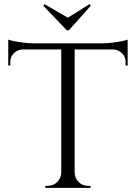

<svg xmlns="http://www.w3.org/2000/svg" viewBox="-20 -911 658 931"><path d="M342 -697V0H277V-697ZM599 -701V-671H20V-701ZM599 -674V-593L589 -594V-611Q589 -636 571.5 -653Q554 -670 530 -671V-674ZM599 -719V-690L477 -701Q499 -701 523.5 -704Q548 -707 569 -711Q590 -715 599 -719ZM280 -73V0H200V-10Q200 -10 206.5 -10Q213 -10 213 -10Q239 -10 257.5 -28.5Q276 -47 277 -73ZM339 -73H342Q343 -47 361.5 -28.5Q380 -10 406 -10Q406 -10 412.5 -10Q419 -10 419 -10V0H339ZM89 -674V-671Q64 -670 47 -653Q30 -636 30 -611V-594L20 -593V-674ZM20 -719Q30 -715 50.5 -711Q71 -707 96 -704Q121 -701 142 -701L20 -690ZM420 -883 414 -891 309 -825 196 -891 190 -883 304 -764H314Z"/></svg>

Font: Cinzel
Style: Regular
Weight: 400
Designer: Natanael Gama
Version: Version 2.000